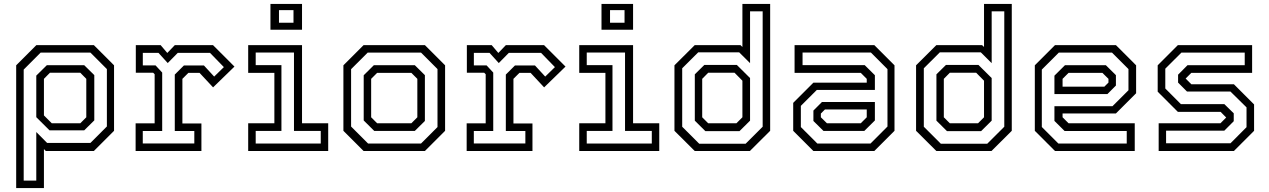

<svg xmlns="http://www.w3.org/2000/svg" viewBox="-20 -770 6470 979"><path d="M62.5 189V-437L165.5 -540H458.5L561.5 -437V-103L458.5 0H213.5L204 -10V189ZM100.8 150.8H165V-96.8L220.2 -41.2H441L525 -125.2V-417.8L441 -501.8H187.2L100.8 -415.2ZM244 -141.5H389.5L420 -172V-368L389.5 -399H234.5L204 -368V-181.5ZM232.5 -105.5 165 -172.5V-384.5L218.8 -437.5H409.5L460.8 -387V-156.2L409.5 -105.5Z M671.5 0V-141H768.5V-391.5L761 -399H672.5V-540H799L833 -500L871.5 -540H1066L1175.5 -430.5L1066.5 -324.5L997.5 -398.5H940.5L910 -368V-140.5H1007V0ZM708 -38.5H970.8V-102.2H871.2V-389.8L917.8 -436.2H1019.8L1072 -379.5L1121.5 -427.8L1050.8 -500.5H886.5L835.2 -448.5L788 -500.5H708.2V-436.5H773.2L807 -400V-102.2H708Z M1359 -618.5V-750H1520V-618.5ZM1402.5 -654H1476.5V-718.2H1402.5ZM1245.5 0V-141.5H1379V-398.5H1245.5V-540H1520V-141.5H1653.5V0ZM1283.8 -38.2H1615.5V-102.5H1479V-502.2H1283.8V-438H1415V-102.5H1283.8Z M1834 0 1731 -103V-437L1834 -540H2146.5L2249.5 -437V-103L2146.5 0ZM1856.8 -38.2H2126.8L2210.8 -122.2V-417.8L2126.8 -501.8H1854.8L1770.2 -417.2V-124.8ZM1888.2 -102.5 1834.5 -155.8V-386.2L1886.2 -437.5H2095.2L2146.5 -386.8V-153.2L2095.2 -102.5ZM1903 -141.5H2077.5L2108 -172V-368L2077.5 -398.5H1903L1872.5 -368V-172Z M2359.5 0V-141H2456.5V-391.5L2449 -399H2360.5V-540H2487L2521 -500L2559.5 -540H2754L2863.5 -430.5L2754.5 -324.5L2685.5 -398.5H2628.5L2598 -368V-140.5H2695V0ZM2396 -38.5H2658.8V-102.2H2559.2V-389.8L2605.8 -436.2H2707.8L2760 -379.5L2809.5 -427.8L2738.8 -500.5H2574.5L2523.2 -448.5L2476 -500.5H2396.2V-436.5H2461.2L2495 -400V-102.2H2396Z M3047 -618.5V-750H3208V-618.5ZM3090.5 -654H3164.5V-718.2H3090.5ZM2933.5 0V-141.5H3067V-398.5H2933.5V-540H3208V-141.5H3341.5V0ZM2971.8 -38.2H3303.5V-102.5H3167V-502.2H2971.8V-438H3103V-102.5H2971.8Z M3803.5 0H3522.5L3419 -103V-437L3522.5 -540H3755.5L3765.5 -530.5V-750H3907V-103ZM3750.8 -101.5H3576.5L3522.8 -154.8V-391L3571.5 -439H3737L3804.5 -372V-154.8ZM3735 -141.5 3765.5 -172V-358.5L3725.5 -399H3591L3560.5 -368V-172L3591 -141.5ZM3782 -37.2 3868.8 -123.8V-712.2H3804.5V-448L3749 -503.2H3540.2L3458.5 -421.8V-123.8L3545.2 -37.2Z M4127.5 0 4024.5 -103V-245.5L4127.5 -348.5H4399.5V-368L4369 -398.5H4031.5V-540H4438L4541 -437V-103L4438 0ZM4178.8 -102.5 4127.5 -153.2V-206.2L4171 -249.8H4441V-155.8L4387.2 -102.5ZM4147.5 -38.2H4418.8L4505.2 -124.8V-417.5L4420.8 -502H4072.2V-437.8H4389.2L4441 -386.5V-311.5H4145L4063.5 -230.2V-122.2ZM4196.5 -141.5H4369L4399.5 -172V-212H4186.5L4165.5 -191V-172Z M5035.5 0H4754.5L4651 -103V-437L4754.5 -540H4987.5L4997.5 -530.5V-750H5139V-103ZM4982.8 -101.5H4808.5L4754.8 -154.8V-391L4803.5 -439H4969L5036.5 -372V-154.8ZM4967 -141.5 4997.5 -172V-358.5L4957.5 -399H4823L4792.5 -368V-172L4823 -141.5ZM5014 -37.2 5100.8 -123.8V-712.2H5036.5V-448L4981 -503.2H4772.2L4690.5 -421.8V-123.8L4777.2 -37.2Z M5670 -540 5773 -437V-294.5L5670 -191.5H5398V-172L5428.5 -141.5H5766V0H5359.5L5256.5 -103V-437L5359.5 -540ZM5618.8 -437.5 5670 -386.8V-333.8L5626.5 -290.2H5356.5V-384.2L5410.2 -437.5ZM5650 -501.8H5378.8L5292.2 -415.2V-122.5L5376.8 -38H5725.2V-102.2H5408.2L5356.5 -153.5V-228.5H5652.5L5734 -309.8V-417.8ZM5601 -398.5H5428.5L5398 -368V-328H5611L5632 -349V-368Z M5888 0V-141.5H6203L6233.5 -172V-169.5L6204 -199.5H5986L5883 -302.5V-437L5986 -540H6364.5V-398.5H6054.5L6024 -368V-371L6054.5 -340.5H6271.5L6374.5 -237.5V-103L6271.5 0ZM5925.8 -39.5H6254.2L6336 -121.5V-222.5L6254 -303.2H6032.5L5987 -348.8V-389.2L6035 -437.5H6326.8V-501.8H6004L5921.8 -419.8V-318.8L6001.2 -239.2H6222.8L6270.8 -192.2V-152L6222.8 -103.8H5925.8Z"/></svg>

Font: Tourney Thin
Style: Regular
Weight: 100
Designer: Tyler Finck
Foundry: Etcetera Type Co
Version: Version 1.015